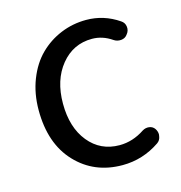

<svg xmlns="http://www.w3.org/2000/svg" viewBox="-89 -638 688 730"><g transform="rotate(-15 254.5 -272.5)"><path d="M305.7 12.7Q194.3 12.7 122.6 -63.5Q50.8 -139.6 50.8 -271.5Q50.8 -336.9 72.3 -391.6Q93.8 -446.3 129.9 -481.9Q166 -517.6 213.4 -537.1Q260.7 -556.6 313.5 -556.6Q382.8 -556.6 441.4 -516.6Q455.1 -507.8 457 -491.7Q459 -475.6 448.2 -462.9Q439.5 -450.2 423.3 -448.7Q407.2 -447.3 394.5 -456.1Q357.4 -481.4 316.4 -481.4Q242.2 -481.4 194.3 -422.9Q146.5 -364.3 146.5 -271.5Q146.5 -177.7 192.9 -120.6Q239.3 -63.5 314.5 -63.5Q366.2 -63.5 413.1 -94.7Q425.8 -102.5 439.9 -100.6Q454.1 -98.6 461.9 -86.9Q468.8 -76.2 468.8 -64.5Q468.8 -61.5 467.8 -57.6Q465.8 -42 453.1 -33.2Q385.7 12.7 305.7 12.7Z"/></g></svg>

Font: Gen Jyuu Gothic Regular
Style: Regular
Weight: 400
Designer: [Source Han Sans]
Ryoko NISHIZUKA  (kana & ideographs); Paul D. Hunt (Latin, Greek & Cyrillic); Wenlong ZHANG  (bopomofo
Version: Version 1.002.20150607